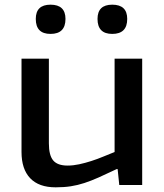

<svg xmlns="http://www.w3.org/2000/svg" viewBox="-20 -791 703 821"><path d="M196 -646Q133 -646 133 -710Q133 -771 196 -771Q260 -771 260 -710Q260 -646 196 -646ZM460 -646Q397 -646 397 -710Q397 -771 460 -771Q524 -771 524 -710Q524 -646 460 -646ZM218 10Q146 10 109 -29Q72 -68 72 -141V-540H189V-178Q189 -127 207.5 -105Q226 -83 269 -83Q293 -83 318.5 -88.5Q344 -94 370.5 -102.5Q397 -111 422 -121.5Q447 -132 470 -141V-540H588V0H490L483 -68H479Q435 -47 402.5 -32.5Q370 -18 341 -8.5Q312 1 283 5.5Q254 10 218 10Z"/></svg>

Font: Encode Sans Wide
Style: Medium
Weight: 500
Designer: Pablo Impallari, Andres Torresi
Foundry: Pablo Impallari, Andres Torresi
Version: Version 1.000; ttfautohint (v1.00) -l 8 -r 50 -G 200 -x 14 -